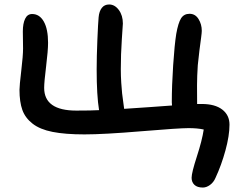

<svg xmlns="http://www.w3.org/2000/svg" viewBox="-20 -697 1080 866"><path d="M895 148.9Q869.6 148.9 856.9 136.7Q844.2 124.5 844.2 105Q844.2 82 867.9 9Q891.6 -64 898.9 -112.8Q871.1 -119.1 830.1 -119.1Q787.6 -119.1 617.9 -105Q448.2 -90.8 360.8 -90.8Q273.9 -90.8 217 -102.1Q160.2 -113.3 127 -139.2Q93.8 -165 80.8 -201.2Q67.9 -237.3 67.9 -292Q67.9 -310.1 75.9 -377.9Q84 -445.8 84 -478Q84 -489.7 83.5 -518.3Q83 -546.9 83 -555.2Q83 -590.8 93.3 -612.3Q103.5 -633.8 125 -633.8Q158.2 -633.8 177.5 -599.9Q196.8 -565.9 196.8 -503.9Q196.8 -469.7 188 -397.9Q179.2 -326.2 179.2 -300.8Q179.2 -198.2 324.2 -198.2Q392.6 -198.2 426.8 -200.2Q416 -266.1 416 -383.8Q416 -440.9 419.2 -517.6Q422.4 -594.2 424.8 -619.1Q427.2 -646 439.2 -661.4Q451.2 -676.8 472.2 -676.8Q497.6 -676.8 515.9 -652.1Q534.2 -627.4 534.2 -590.8Q534.2 -587.9 529.5 -519.5Q524.9 -451.2 524.9 -384.8Q524.9 -354 526.9 -323.5Q528.8 -293 530.8 -275.6Q532.7 -258.3 536.1 -235.1Q539.6 -211.9 540 -206.1Q584 -208.5 658.2 -214.1Q732.4 -219.7 755.9 -221.2Q754.9 -226.1 754.9 -235.8Q754.9 -310.5 761 -402.6Q767.1 -494.6 774.9 -543.9Q783.7 -593.8 796.6 -614.3Q809.6 -634.8 835 -634.8Q860.8 -634.8 875.5 -611.1Q890.1 -587.4 890.1 -558.1Q890.1 -549.8 887.2 -527.8Q884.3 -505.9 879.6 -470.2Q875 -434.6 872.1 -402.8Q870.6 -381.3 869.6 -355.5Q868.7 -329.6 868.7 -312.7Q868.7 -295.9 868.9 -268.8Q869.1 -241.7 869.1 -233.9V-228H890.1Q949.7 -228 982.4 -202.9Q1015.1 -177.7 1015.1 -134.8Q1015.1 -85 996.8 -18.3Q978.5 48.3 952.1 105Q943.4 125.5 927.2 137.2Q911.1 148.9 895 148.9Z"/></svg>

Font: Shantell Sans Irregular Bouncy
Style: Regular
Weight: 500
Designer: Stephen Nixon, Anya Danilova, Shantell Martin
Foundry: Arrow Type
Version: Version 1.006;[9816181b4]